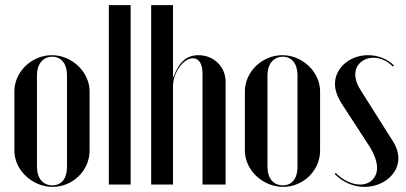

<svg xmlns="http://www.w3.org/2000/svg" viewBox="-20 -719 1583 748"><path d="M182 -504C103 -504 36 -439 36 -363V-132C36 -57 105 9 185 9C264 9 329 -55 329 -132V-363C329 -438 261 -504 182 -504ZM184 -498C219 -498 241 -470 241 -426V-69C241 -24 220 3 184 3C147 3 124 -25 124 -69V-426C124 -469 147 -498 184 -498Z M404 0H489V-699H404Z M656 -419H654V-699H569V0H654V-384C654 -435 694 -492 731 -492C755 -492 769 -471 769 -432V0H859V-400C859 -459 813 -504 753 -504C707 -504 677 -477 656 -419Z M1080 -504C1001 -504 934 -439 934 -363V-132C934 -57 1003 9 1083 9C1162 9 1227 -55 1227 -132V-363C1227 -438 1159 -504 1080 -504ZM1082 -498C1117 -498 1139 -470 1139 -426V-69C1139 -24 1118 3 1082 3C1045 3 1022 -25 1022 -69V-426C1022 -469 1045 -498 1082 -498Z M1515 -464C1488 -490 1452 -504 1414 -504C1342 -504 1285 -454 1285 -392C1285 -368 1294 -343 1310 -317L1416 -154C1438 -120 1449 -90 1449 -65C1449 -27 1422 0 1383 0C1351 0 1316 -17 1288 -45L1284 -41C1316 -9 1356 9 1400 9C1473 9 1532 -41 1532 -102C1532 -125 1524 -149 1508 -173L1388 -363C1372 -387 1364 -409 1364 -429C1364 -466 1394 -494 1435 -494C1462 -494 1489 -482 1510 -460Z"/></svg>

Font: Moniqa SemBd Display
Style: Regular
Weight: 600
Designer: Rajesh Rajput
Foundry: Rajesh Rajput
Version: Version 1.000